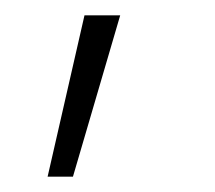

<svg xmlns="http://www.w3.org/2000/svg" viewBox="-20 -110 280 250"><path d="M90 -90H136.5L75 120H42Z"/></svg>

Font: Hauora
Style: Regular
Weight: 400
Designer: Wayne Shih
Foundry: WCYS
Version: Version 1.001